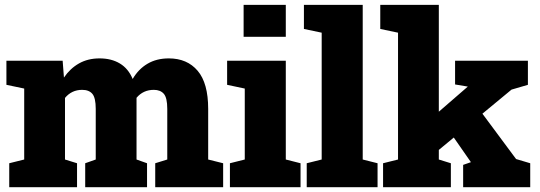

<svg xmlns="http://www.w3.org/2000/svg" viewBox="-20 -782 2254 802"><path d="M301.8 -100.1V0H18.6V-100.1L81.1 -115.7V-412.1L6.8 -427.7V-528.3H241.7L247.1 -458Q272.9 -496.1 310.1 -517.1Q347.2 -538.1 396 -538.1Q445.3 -538.1 480.7 -516.8Q516.1 -495.6 534.2 -452.1Q558.1 -493.2 595.9 -515.6Q633.8 -538.1 685.1 -538.1Q761.7 -538.1 805.7 -486.3Q849.6 -434.6 849.6 -327.1V-115.7L912.1 -100.1V0H628.4V-100.1L678.7 -115.7V-327.1Q678.7 -373.5 664.3 -390.1Q649.9 -406.7 622.6 -406.7Q578.1 -406.7 550.3 -373.5V-115.7L594.2 -100.1V0H335.9V-100.1L379.9 -115.7V-327.1Q379.9 -373.5 365.7 -390.1Q351.6 -406.7 323.2 -406.7Q279.3 -406.7 251.5 -373V-115.7Z M1173.8 -761.7V-628.4H997.6V-761.7ZM1235.4 -100.1V0H940.4V-100.1L1002.4 -115.7V-412.1L928.7 -427.7V-528.3H1173.8V-115.7Z M1557.1 -100.1V0H1261.2V-100.1L1323.7 -115.7V-645.5L1249.5 -661.1V-761.7H1495.1V-115.7Z M1995.1 -307.1 2135.7 -117.7 2194.8 -100.1V0H1914.6V-93.3L1946.8 -104.5L1945.8 -106.4L1875.5 -207.5L1813 -155.8V-115.7L1863.3 -100.1V0H1580.1V-100.1L1642.6 -115.7V-645.5L1568.4 -661.1V-761.7H1813V-315.4L1933.6 -419.9V-420.4L1880.9 -429.2V-528.3H2185.1V-427.7L2116.7 -407.7Z"/></svg>

Font: Hanuman Black
Style: Regular
Weight: 900
Designer: Danh Hong
Version: Version 8.002; ttfautohint (v1.8.3)